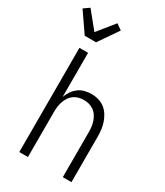

<svg xmlns="http://www.w3.org/2000/svg" viewBox="-275 -1077 1011 1173"><g transform="rotate(30 231.0 -490.5)"><path d="M66 0V-735H127V-424Q135 -447 149 -467Q163 -487 182 -501.5Q201 -516 225 -522Q249 -528 273 -528Q297 -528 321.5 -521Q346 -514 365.5 -499Q385 -484 398.5 -462.5Q412 -441 420 -417.5Q428 -394 431 -369.5Q434 -345 434 -320V0H373V-320Q373 -339 370.5 -357Q368 -375 362 -392.5Q356 -410 345.5 -426Q335 -442 320 -452.5Q305 -463 287 -468Q269 -473 250 -473Q231 -473 213 -468Q195 -463 180 -452.5Q165 -442 154.5 -426Q144 -410 138 -392.5Q132 -375 129.5 -357Q127 -339 127 -320V0ZM57 -815 -38 -953 2 -981 97 -864 192 -981 232 -953 137 -815Z"/></g></svg>

Font: Iosevka Custom Light
Style: Regular
Weight: 300
Monospace: yes
Designer: Belleve Invis
Foundry: Belleve Invis
Version: Version 27.3.5